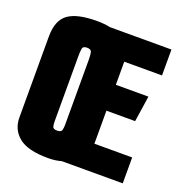

<svg xmlns="http://www.w3.org/2000/svg" viewBox="-117 -727 787 836"><g transform="rotate(20 276.0 -309.0)"><path d="M195 8Q101 8 59.5 -26Q18 -60 18 -116V-491Q18 -566 59.5 -596Q101 -626 192 -626Q228 -626 254 -620H539V-500H364V-393H515L497 -273H364V-120H539V0H257Q229 8 195 8ZM191 -118Q210 -118 213 -128.5Q216 -139 216 -153V-452Q216 -478 213 -490Q210 -502 191 -502Q172 -502 170 -488Q168 -474 168 -453V-153Q168 -139 170.5 -128.5Q173 -118 191 -118Z"/></g></svg>

Font: Smooch Sans Black
Style: Regular
Weight: 900
Designer: Robert E. Leuschke
Foundry: Robert E. Leuschke
Version: Version 1.010; ttfautohint (v1.8.3)